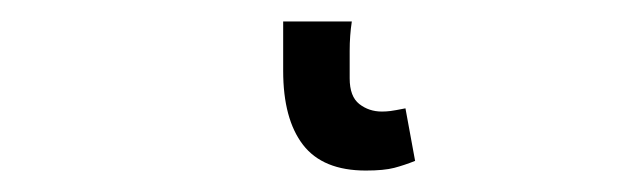

<svg xmlns="http://www.w3.org/2000/svg" viewBox="-20 42 582 179"><path d="M321 201Q281 201 262.5 177Q244 153 244 108V62H308Q306 75 306 89.5Q306 104 306 115Q306 132 315 139Q324 146 336 146Q340 146 344 145.5Q348 145 358 143L367 192Q357 196 347.5 198.5Q338 201 321 201Z"/></svg>

Font: CV Source Sans
Style: Regular
Weight: 400
Designer: Paul D. Hunt
Foundry: Adobe Systems Incorporated
Version: Version 3.001